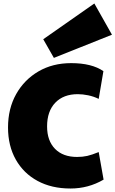

<svg xmlns="http://www.w3.org/2000/svg" viewBox="-20 -1065 662 1101"><path d="M384 16Q276 16 195.5 -27.5Q115 -71 70.5 -150Q26 -229 26 -334Q26 -442 72.5 -525Q119 -608 200.5 -655.5Q282 -703 388 -703Q506 -703 573 -657L546 -498Q517 -512 485.5 -518.5Q454 -525 426 -525Q344 -525 297 -476Q250 -427 250 -340Q250 -258 295.5 -211.5Q341 -165 422 -165Q454 -165 480.5 -171Q507 -177 546 -193L574 -35Q487 16 384 16ZM289 -733 228 -840 521 -1045 622 -866Z"/></svg>

Font: Paytone One
Style: Regular
Weight: 400
Designer: Vernon Adams
Foundry: Vernon Adams
Version: Version 1.002; ttfautohint (v1.8.4.7-5d5b);gftools[0.9.23]